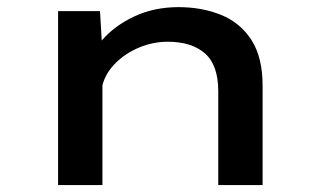

<svg xmlns="http://www.w3.org/2000/svg" viewBox="-20 -532 915 552"><path d="M147 0V-500H267.5L272.5 -415.5Q309 -458 366.2 -484.8Q423.5 -511.5 493 -511.5Q560.5 -511.5 615.5 -489.2Q670.5 -467 702.8 -417.2Q735 -367.5 735 -285V0H607.5V-269.5Q607.5 -345 569.2 -378.5Q531 -412 462 -412Q420.5 -412 381 -395.8Q341.5 -379.5 312.8 -351.2Q284 -323 274.5 -287V0Z"/></svg>

Font: Trispace SemiExpanded Medium
Style: Regular
Weight: 500
Width: 6
Designer: Tyler Finck
Foundry: Etcetera Type Company
Version: Version 1.210; ttfautohint (v1.8.3)